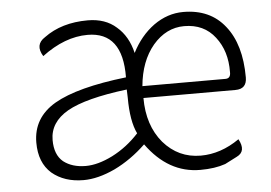

<svg xmlns="http://www.w3.org/2000/svg" viewBox="-44 -605 957 677"><g transform="rotate(-5 434.0 -267.0)"><path d="M226 13Q158 13 114 -24Q71 -62 71 -133Q71 -221 151 -268Q232 -315 406 -335Q408 -496 284 -496Q203 -496 122 -435Q96 -477 134 -501Q196 -547 289 -547Q351 -547 390 -512Q430 -478 444 -418Q474 -477 522 -512Q571 -547 627 -547Q722 -547 774 -481Q827 -415 827 -298Q827 -257 787 -257H461Q461 -160 513 -98Q566 -37 645 -37Q716 -37 782 -83Q806 -39 771 -22L728 0Q691 13 639 13Q526 13 449 -94Q397 -44 337 -15Q277 13 226 13ZM238 -36Q281 -36 333 -62Q386 -89 428 -135Q406 -180 406 -263L405 -292Q258 -274 193 -237Q129 -200 129 -137Q129 -85 159 -60Q190 -36 238 -36ZM461 -299H755Q774 -299 773 -322Q774 -396 735 -446Q696 -497 626 -497Q562 -497 515 -442Q469 -387 461 -299Z"/></g></svg>

Font: Swei Half Moon CJK SC
Style: Light
Weight: 300
Version: Version 2.071